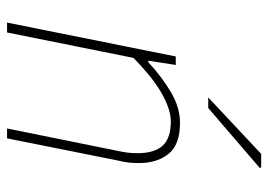

<svg xmlns="http://www.w3.org/2000/svg" viewBox="-128 -632 760 544"><g transform="rotate(90 252.0 -360.0)"><path d="M44 0 140 -478H164L152 -400H156Q198 -439 241.5 -464.5Q285 -490 328 -490Q390 -490 416 -457.5Q442 -425 442 -374Q442 -356 440.5 -343.5Q439 -331 434 -310L372 0H344L406 -306Q411 -329 412.5 -342Q414 -355 414 -370Q414 -417 393 -440.5Q372 -464 324 -464Q291 -464 246 -439Q201 -414 144 -358L72 0ZM256 -570 416 -720H454L456 -716L286 -570Z"/></g></svg>

Font: Source Sans 3 ExtraLight
Style: Italic
Weight: 250
Italic angle: -11°
Designer: Paul D. Hunt
Foundry: Adobe
Version: Version 3.046;hotconv 1.0.118;makeotfexe 2.5.65603